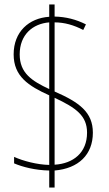

<svg xmlns="http://www.w3.org/2000/svg" viewBox="-20 -780 487 858"><path d="M200 -18V58H224V-18C331 -27 395 -89 395 -187C395 -279 334 -323 224 -371V-680C268 -680 310 -668 352 -646L364 -671C321 -693 274 -705 224 -706V-760H200V-705C109 -699 41 -638 41 -537C41 -439 107 -396 200 -354V-43C146 -44 82 -61 43 -79V-50C80 -34 138 -19 200 -18ZM200 -680V-382C123 -418 68 -453 68 -537C68 -625 126 -674 200 -680ZM224 -44V-343C320 -298 369 -263 369 -187C369 -98 308 -49 224 -44Z"/></svg>

Font: Noto Sans Malayalam Condensed Thin
Style: Regular
Weight: 100
Width: 3
Designer: Jelle Bosma - Monotype Design Team
Foundry: Monotype Imaging Inc.
Version: Version 2.104